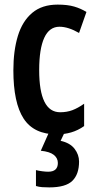

<svg xmlns="http://www.w3.org/2000/svg" viewBox="-20 -573 418 833"><path d="M227 10Q127 10 82.5 -58.5Q38 -127 38 -268Q38 -353 57.5 -417Q77 -481 119.5 -517Q162 -553 230 -553Q273 -553 302 -544.5Q331 -536 355 -521L323 -430Q276 -457 238 -457Q194 -457 172 -409Q150 -361 150 -269Q150 -86 241 -86Q270 -86 294 -95Q318 -104 345 -123V-26Q318 -7 288.5 1.5Q259 10 227 10ZM323 128Q323 183 294 211.5Q265 240 194 240Q177 240 163 239Q149 238 136 234V165Q148 168 163 170Q178 172 189 172Q231 172 231 134Q231 113 213.5 99Q196 85 157 81L193 0H261L243 38Q284 47 303.5 72.5Q323 98 323 128Z"/></svg>

Font: Noto Sans Gurmukhi ExtraCondensed SemiBold
Style: Regular
Weight: 600
Width: 2
Designer: Jelle Bosma - Monotype Design Team
Foundry: Monotype Imaging Inc.
Version: Version 2.004; ttfautohint (v1.8.4.7-5d5b)